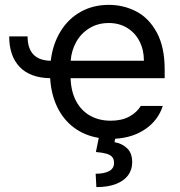

<svg xmlns="http://www.w3.org/2000/svg" viewBox="-20 -557 736 785"><path d="M187.5 -308.6Q195.8 -377 227.5 -428.7Q259.3 -480.5 310.1 -508.8Q360.8 -537.1 424.8 -537.1Q484.9 -537.1 536.6 -510.5Q588.4 -483.9 620.8 -424.6Q653.3 -365.2 653.3 -272.5V-237.3H268.6Q270.5 -182.1 291.5 -143.1Q312.5 -104 348.9 -83.7Q385.3 -63.5 432.6 -63.5Q477.5 -63.5 508.5 -80.3Q539.6 -97.2 555.7 -124H645.5Q627.4 -66.4 575.9 -30.3Q524.4 5.9 450.7 10.3L448.2 24.4Q479 29.3 499.8 49.3Q520.5 69.3 520.5 106.4Q520.5 136.7 503.7 159.7Q486.8 182.6 453.9 195.3Q420.9 208 374 208L371.1 153.3Q405.8 153.3 426 142.6Q446.3 131.8 446.3 109.4Q446.3 93.8 438.7 85Q431.2 76.2 415.5 71.5Q399.9 66.9 372.1 64.5L383.8 6.8Q325.7 -2.9 282.2 -35.4Q238.8 -67.9 213.9 -119.6Q189 -171.4 185.1 -237.3Q102.5 -238.8 60.1 -283.7Q17.6 -328.6 17.6 -408.2H92.8Q92.8 -310.1 187.5 -308.6ZM568.4 -308.6Q568.4 -353 550.5 -387.9Q532.7 -422.9 500 -442.9Q467.3 -462.9 424.8 -462.9Q380.4 -462.9 345.9 -441.9Q311.5 -420.9 291.7 -385.5Q272 -350.1 269 -308.6Z"/></svg>

Font: Pretendard GOV
Style: Regular
Weight: 400
Designer: Base glyphs from Inter by Rasmus Andersson; Hangeul glyphs from Noto Sans CJK(Source Han Sans) by Jang Soo-young and Kan
Foundry: Kil Hyung-jin
Version: Version 1.309